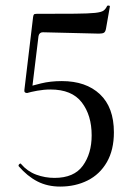

<svg xmlns="http://www.w3.org/2000/svg" viewBox="-20 -676 487 708"><path d="M80 -333Q68 -333 70 -345L102 -613Q103 -620 105 -622.5Q107 -625 115 -625Q206 -625 256.5 -625.5Q307 -626 330.5 -628.5Q354 -631 362 -637Q370 -643 375 -654Q376 -656 381 -655.5Q386 -655 385 -651L371 -571Q369 -559 363.5 -555.5Q358 -552 345 -552L138 -557Q125 -557 122 -543L98 -346ZM58 -71Q81 -44 113.5 -32Q146 -20 181 -20Q253 -20 285.5 -65Q318 -110 318 -177Q318 -251 281.5 -298.5Q245 -346 166 -346Q142 -346 117.5 -341.5Q93 -337 80 -333Q78 -332 80 -342.5Q82 -353 83 -355Q97 -360 131.5 -368.5Q166 -377 208 -377Q297 -377 348.5 -328.5Q400 -280 400 -188Q400 -123 374 -78Q348 -33 303 -10.5Q258 12 202 12Q155 12 118 -7Q81 -26 49 -63Q47 -67 51.5 -71Q56 -75 58 -71Z"/></svg>

Font: Cormorant Infant Light Medium
Style: Regular
Weight: 500
Version: Version 4.001